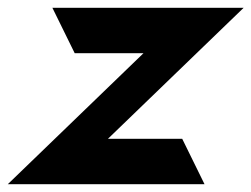

<svg xmlns="http://www.w3.org/2000/svg" viewBox="-45 -471 643 491"><path d="M-25 0H478L421 -116H231L578 -451H89L146 -335H322Z"/></svg>

Font: Charger Pro
Style: UltraNarObl
Weight: 900
Designer: Jasper
Foundry: Cannot Into Space Fonts
Version: Version 1.09